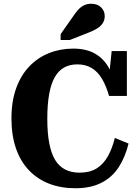

<svg xmlns="http://www.w3.org/2000/svg" viewBox="-20 -986 745 1023"><path d="M392 -643Q352 -643 322 -626.5Q292 -610 272 -575Q252 -540 242 -485Q232 -430 232 -354Q232 -277 242.5 -222.5Q253 -168 274 -133.5Q295 -99 328 -82.5Q361 -66 404 -66Q458 -66 494.5 -88.5Q531 -111 554.5 -153Q578 -195 592 -251L665 -221Q647 -148 612 -94.5Q577 -41 520 -12Q463 17 382 17Q305 17 242.5 -7Q180 -31 134.5 -78.5Q89 -126 65 -195.5Q41 -265 41 -355Q41 -446 66 -515.5Q91 -585 136 -632Q181 -679 241 -703Q301 -727 370 -727Q438 -727 484 -701.5Q530 -676 557.5 -629Q585 -582 597 -516L557 -541L575 -714H656V-475H561Q546 -528 523.5 -566Q501 -604 468.5 -623.5Q436 -643 392 -643ZM369 -898 303 -804V-773H352L449 -811Q478 -822 498 -834.5Q518 -847 528 -863.5Q538 -880 538 -900Q538 -928 518.5 -947Q499 -966 466 -966Q444 -966 427 -957.5Q410 -949 396.5 -934Q383 -919 369 -898Z"/></svg>

Font: Roboto Serif SemiCondensed
Style: Bold
Weight: 700
Width: 4
Designer: Greg Gazdowicz
Foundry: Commercial Type
Version: Version 1.007